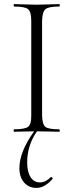

<svg xmlns="http://www.w3.org/2000/svg" viewBox="-20 -645 359 940"><path d="M269 -12Q271 -12 272 -9Q273 -6 272.5 -3Q272 0 270 0Q257 0 221.5 -1Q186 -2 161 -2Q113 67 113 150Q113 196 129.5 222Q146 248 176 248Q203 248 229 222Q231 220 235 224Q239 228 238 230Q199 275 159 275Q121 275 98 248.5Q75 222 75 179Q75 98 147 -2Q128 -2 95 -1Q62 0 50 0Q48 0 47 -3Q46 -6 47 -9Q48 -12 49 -12Q103 -12 118.5 -25Q134 -38 133 -81V-544Q133 -587 117.5 -600Q102 -613 49 -613Q47 -613 47 -619Q47 -625 49 -625Q62 -625 98.5 -623.5Q135 -622 158 -622Q183 -622 220 -623.5Q257 -625 269 -625Q273 -625 273 -619Q273 -613 269 -613Q217 -613 202 -599.5Q187 -586 186 -542V-81Q187 -37 201.5 -24.5Q216 -12 269 -12Z"/></svg>

Font: Cormorant Upright Light
Style: Regular
Weight: 300
Designer: Christian Thalmann (Catharsis Fonts)
Foundry: Catharsis Fonts
Version: Version 3.302;PS 003.302;hotconv 1.0.88;makeotf.lib2.5.64775